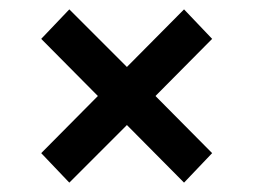

<svg xmlns="http://www.w3.org/2000/svg" viewBox="-20 -530 541 410"><path d="M433 -447 312 -325 433 -203 373 -140 251 -263 128 -140 68 -203 189 -325 68 -447 128 -510 251 -387 373 -510Z"/></svg>

Font: Gontserrat Medium
Style: Regular
Weight: 500
Designer: Julieta Ulanovsky
Foundry: Julieta Ulanovsky
Version: Version 6.001